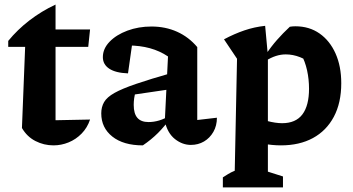

<svg xmlns="http://www.w3.org/2000/svg" viewBox="-20 -625 1546 840"><path d="M223 -605V-496H374L366 -420H223V-99L374 -102Q362 -66 337 -40.5Q312 -15 280 -2Q248 11 214 11Q172 11 135 -8Q98 -27 76 -65L90 -420H16V-446Q56 -495 108.5 -535.5Q161 -576 223 -605Z M815 9Q778 9 745.5 -16.5Q713 -42 701 -94L715 -378Q644 -426 541 -426Q525 -426 509.5 -424.5Q494 -423 479 -420L562 -459L540 -304Q486 -306 458 -324.5Q430 -343 430 -375Q430 -412 459.5 -442.5Q489 -473 537.5 -491Q586 -509 643 -509Q704 -509 755 -486Q806 -463 843 -419V-100L929 -110Q929 -75 913.5 -48Q898 -21 872.5 -6Q847 9 815 9ZM605 11Q520 11 471.5 -27.5Q423 -66 423 -129Q423 -157 435.5 -178.5Q448 -200 481 -218.5Q514 -237 575.5 -258Q637 -279 735 -307V-236L531 -206L574 -225Q569 -210 567 -195Q565 -180 565 -166Q565 -128 581 -109.5Q597 -91 630 -91Q653 -91 676.5 -98Q700 -105 726 -121V-109Q701 -73 671.5 -43.5Q642 -14 605 11Z M1209 11Q1171 11 1127 3Q1083 -5 1034 -21L1056 -127Q1109 -106 1147.5 -96Q1186 -86 1214 -86Q1274 -86 1303 -124.5Q1332 -163 1332 -237Q1332 -278 1323.5 -317Q1315 -356 1297 -389L1354 -338Q1294 -387 1230 -387Q1187 -387 1143 -359L1142 -385Q1166 -421 1192 -450.5Q1218 -480 1248 -508Q1254 -509 1260 -509.5Q1266 -510 1272 -510Q1333 -510 1378 -478.5Q1423 -447 1448 -391Q1473 -335 1473 -261Q1473 -175 1440.5 -114Q1408 -53 1349 -21Q1290 11 1209 11ZM955 195V151Q966 144 978 136.5Q990 129 1007 122L1017 -368L960 -453Q1005 -477 1049 -492Q1093 -507 1140 -512L1152 -382V126L1218 147V195Z"/></svg>

Font: Piazzolla Thin ExtraBold
Style: Regular
Weight: 800
Version: Version 2.005